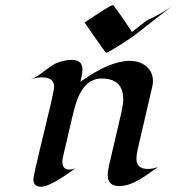

<svg xmlns="http://www.w3.org/2000/svg" viewBox="-20 -708 684 738"><path d="M504.4 -98.6Q504.4 -58.6 548.3 -58.6Q566.4 -58.6 587.4 -65.9Q537.6 -30.3 518.1 -18.6Q472.7 7.3 438.5 7.3Q394 7.3 394 -35.2Q394 -53.7 405.3 -98.6L447.8 -281.2Q453.6 -308.1 453.6 -326.7Q453.6 -406.2 370.6 -406.2Q299.8 -406.2 269.5 -302.7Q261.7 -275.9 256.8 -253.9L221.7 -103Q219.7 -95.7 219.7 -86.4Q219.7 -56.2 246.6 -56.2Q257.3 -56.2 269.5 -61Q173.8 9.8 137.2 9.8Q108.4 9.8 108.4 -19Q108.4 -31.7 137.2 -149.9Q166 -268.1 175.8 -311Q188 -364.7 188 -375Q188 -410.6 141.6 -410.6Q120.6 -410.6 98.1 -402.8Q116.7 -409.2 140.1 -427.2Q184.6 -461.4 200.2 -466.8Q231.4 -478 255.4 -478Q296.9 -478 296.9 -440.9Q296.9 -424.8 289.1 -393.6Q401.4 -474.1 479 -474.1Q515.6 -474.1 541 -454.1Q567.9 -432.1 567.9 -396.5Q567.9 -386.7 565.4 -375.5L509.3 -134.3Q504.4 -112.3 504.4 -98.6ZM413.6 -688.5Q418.5 -688.5 487.3 -585L536.6 -623.5Q543.5 -628.9 551.8 -632.8Q560.1 -636.7 573.7 -643.6Q618.2 -667 643.6 -686.5L494.6 -570.3Q476.1 -557.1 464.1 -549.6Q452.1 -542 439.9 -534.2Q427.7 -526.4 417 -520Q392.1 -505.4 389.4 -505.4Q386.7 -505.4 383.3 -510.3Q379.9 -515.1 369.9 -528.6Q359.9 -542 341.8 -568.6Q323.7 -595.2 305.2 -621.6Q405.3 -688.5 413.6 -688.5Z"/></svg>

Font: Fondamento
Style: Italic
Weight: 400
Italic angle: -12°
Version: Version 1.000